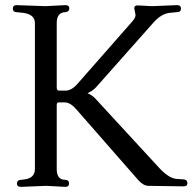

<svg xmlns="http://www.w3.org/2000/svg" viewBox="-20 -724 750 748"><path d="M508 -666 503 -692Q503 -703 516 -703L572 -700L670 -704Q685 -704 685 -690.5Q685 -677 672 -677L642 -674Q608 -671 576 -634L356 -386Q342 -370 321 -361Q342 -352 356 -335L602 -68Q639 -29 668 -27L697 -25Q710 -23 710 -10.5Q710 2 696 2Q578 0 558.5 0Q539 0 519 -22L280 -295Q255 -325 233 -325Q233 -325 232 -325H208Q201 -325 201 -314V-66Q201 -27 228 -24L238 -23Q249 -21 249 -10Q249 4 235 4L160 0L61 4Q46 4 46 -8.5Q46 -21 58 -23L75 -25Q116 -30 116 -66V-634Q116 -668 70 -674L41 -677Q30 -679 30 -690Q30 -704 44 -704L157 -700L235 -704Q250 -704 250 -691.5Q250 -679 237 -677L228 -676Q201 -671 201 -634V-383Q201 -371 210 -371H236Q260 -371 285 -401L495 -640Q508 -654 508 -666Z"/></svg>

Font: Lustria
Style: Regular
Weight: 400
Designer: Matthew Desmond
Foundry: Matthew Desmond
Version: Version 001.001; ttfautohint (v1.6)